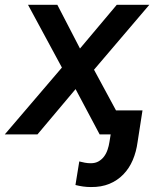

<svg xmlns="http://www.w3.org/2000/svg" viewBox="-23 -548 630 783"><path d="M303.2 -350.1 453.1 -528.3H585.9L360.4 -263.7L502.9 0H383.3L285.2 -184.6L129.9 0H-3.4L229.5 -272.5L91.3 -528.3H210.9ZM558.1 -97.7 538.1 31.2Q532.7 71.3 518.3 105Q503.9 138.7 480 163.3Q456.1 188 423.1 201.7Q390.1 215.3 347.7 214.8Q331.1 214.8 315.7 212.6Q300.3 210.4 284.7 206.5L300.3 110.4Q311.5 113.3 323.2 115.5Q335 117.7 347.2 117.7Q365.7 117.7 378.9 110.1Q392.1 102.5 401.1 90.6Q410.2 78.6 415.5 63Q420.9 47.4 423.3 31.2L444.3 -97.7Z"/></svg>

Font: Roboto Mono Medium
Style: Italic
Weight: 500
Designer: Google
Version: Version 2.000985; 2015; ttfautohint (v1.3)